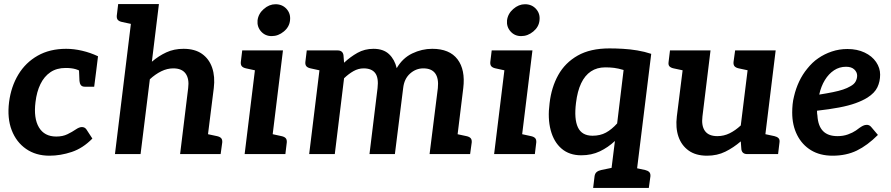

<svg xmlns="http://www.w3.org/2000/svg" viewBox="-20 -764 4418 952"><path d="M225 8Q158 8 109.5 -25.5Q61 -59 38 -118.5Q15 -178 25 -258Q35 -335 71 -394.5Q107 -454 167 -488Q227 -522 308 -522Q346 -522 387 -512.5Q428 -503 466 -485L457 -412L391 -404Q373 -416 353.5 -421.5Q334 -427 305 -427Q261 -427 230 -406Q199 -385 180.5 -347Q162 -309 156 -258Q146 -178 173 -132.5Q200 -87 259 -87Q291 -87 314.5 -98.5Q338 -110 355.5 -122Q373 -134 386 -134Q400 -134 408 -123L438 -77Q391 -29 335.5 -10.5Q280 8 225 8ZM371 -434 457 -412 447 -334H401Q387 -334 381 -342Q375 -350 374 -363Z M550 0 641 -744H768L733 -458Q767 -487 805 -504.5Q843 -522 890 -522Q946 -522 981.5 -497Q1017 -472 1032 -428Q1047 -384 1040 -327L999 0H873L913 -327Q919 -373 900.5 -399Q882 -425 839 -425Q809 -425 779.5 -410.5Q750 -396 723 -371L677 0ZM975 0 1000 -101 1056 -89Q1070 -86 1076.5 -79Q1083 -72 1082 -58L1074 0ZM666 -744 641 -643 585 -655Q571 -658 564.5 -665Q558 -672 559 -686L566 -744Z M1193 0 1256 -514H1383L1320 0ZM1295 0 1321 -101 1376 -89Q1390 -86 1396.5 -79Q1403 -72 1402 -58L1395 0ZM1281 -514 1255 -413 1200 -425Q1186 -428 1179.5 -435Q1173 -442 1174 -456L1181 -514ZM1327 -585Q1295 -585 1274.5 -608Q1254 -631 1257 -663Q1261 -696 1288 -719.5Q1315 -743 1346 -743Q1380 -743 1401 -719.5Q1422 -696 1418 -663Q1415 -631 1387.5 -608Q1360 -585 1327 -585Z M1513 0 1576 -514H1654Q1679 -514 1683 -491L1686 -453Q1717 -482 1752.5 -502Q1788 -522 1832 -522Q1881 -522 1909 -495.5Q1937 -469 1947 -426Q1976 -476 2024 -499Q2072 -522 2123 -522Q2209 -522 2248.5 -470Q2288 -418 2277 -327L2237 0H2110L2151 -327Q2156 -375 2138 -400Q2120 -425 2079 -425Q2042 -425 2013 -399Q1984 -373 1979 -327L1938 0H1812L1852 -327Q1858 -378 1840.5 -401.5Q1823 -425 1783 -425Q1757 -425 1733 -411.5Q1709 -398 1686 -376L1640 0ZM1601 -514 1575 -413 1520 -425Q1506 -428 1499.5 -435Q1493 -442 1494 -456L1501 -514ZM2212 0 2237 -101 2293 -89Q2307 -86 2313.5 -79Q2320 -72 2319 -58L2311 0Z M2430 0 2493 -514H2620L2557 0ZM2532 0 2558 -101 2613 -89Q2627 -86 2633.5 -79Q2640 -72 2639 -58L2632 0ZM2518 -514 2492 -413 2437 -425Q2423 -428 2416.5 -435Q2410 -442 2411 -456L2418 -514ZM2564 -585Q2532 -585 2511.5 -608Q2491 -631 2494 -663Q2498 -696 2525 -719.5Q2552 -743 2583 -743Q2617 -743 2638 -719.5Q2659 -696 2655 -663Q2652 -631 2624.5 -608Q2597 -585 2564 -585Z M3000 168 3029 -65Q2995 -33 2954 -13.5Q2913 6 2862 6Q2803 6 2764.5 -27Q2726 -60 2710.5 -118.5Q2695 -177 2705 -252Q2714 -331 2748 -392Q2782 -453 2844.5 -488.5Q2907 -524 3002 -524Q3033 -524 3068.5 -522Q3104 -520 3140 -514Q3176 -508 3209 -497L3127 168ZM2918 -91Q2956 -91 2984.5 -106.5Q3013 -122 3040 -152L3072 -417Q3045 -425 3025 -427.5Q3005 -430 2981 -430Q2940 -430 2910 -410Q2880 -390 2861.5 -351Q2843 -312 2836 -254Q2826 -174 2845.5 -132.5Q2865 -91 2918 -91ZM2921 168 2928 110Q2930 96 2938.5 89Q2947 82 2961 79L3019 67L3020 168ZM3098 168 3123 67 3179 79Q3192 82 3199 89Q3206 96 3205 110L3197 168Z M3486 8Q3430 8 3394.5 -17.5Q3359 -43 3344 -86.5Q3329 -130 3336 -187L3377 -514H3503L3463 -187Q3457 -140 3475.5 -114.5Q3494 -89 3537 -89Q3569 -89 3597.5 -103Q3626 -117 3653 -142L3699 -514H3826L3763 0H3685Q3660 0 3656 -23L3653 -63Q3617 -32 3576.5 -12Q3536 8 3486 8ZM3739 0 3764 -101 3820 -89Q3833 -86 3840 -79Q3847 -72 3845 -58L3838 0ZM3401 -514 3376 -413 3320 -425Q3306 -428 3299.5 -435Q3293 -442 3295 -456L3302 -514ZM3724 -514 3699 -413 3643 -425Q3629 -428 3622.5 -435Q3616 -442 3617 -456L3625 -514Z M4108 8Q4046 8 4001.5 -19Q3957 -46 3932.5 -94.5Q3908 -143 3908 -206Q3908 -226 3910 -246.5Q3912 -267 3917 -286Q3926 -325 3942.5 -360Q3959 -395 3983 -424Q3995 -439 4008.5 -452Q4022 -465 4037 -475Q4067 -496 4104 -508.5Q4141 -521 4182 -521Q4230 -521 4267 -503.5Q4304 -486 4324 -456.5Q4344 -427 4344 -394Q4344 -360 4330.5 -331.5Q4317 -303 4281 -280Q4257 -265 4222.5 -252.5Q4188 -240 4140.5 -231Q4093 -222 4031 -215Q4031 -209 4031.5 -201.5Q4032 -194 4033 -191Q4036 -140 4060.5 -114.5Q4085 -89 4133 -89Q4161 -89 4184.5 -97.5Q4208 -106 4224 -117Q4232 -123 4241 -129.5Q4250 -136 4259 -140.5Q4268 -145 4278 -145Q4291 -145 4300 -134L4333 -95Q4281 -43 4228.5 -17.5Q4176 8 4108 8ZM4042 -295Q4080 -301 4109.5 -307Q4139 -313 4160 -320Q4181 -327 4196 -336Q4215 -346 4222.5 -360Q4230 -374 4230 -389Q4230 -406 4216 -419.5Q4202 -433 4175 -433Q4142 -433 4115.5 -415.5Q4089 -398 4070 -367Q4051 -336 4042 -295Z"/></svg>

Font: Aleo
Style: Bold Italic
Weight: 700
Italic angle: -7°
Version: Version 2.001;gftools[0.9.29]